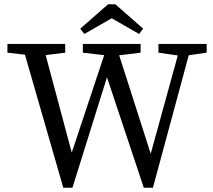

<svg xmlns="http://www.w3.org/2000/svg" viewBox="-20 -877 1002 904"><path d="M278 7 83 -670H181L326 -128H308L313 -144L488 -670H524L699 -124H682L686 -140L832 -670H883L700 7H657L474 -542H493L488 -527L321 7ZM15 -629V-670H287V-629L166 -614H145ZM370 -629V-670H642V-629L520 -614H498ZM726 -629V-670H953V-629L850 -614H830ZM523 -857 654 -742 635 -717 464 -815H548L377 -717L358 -742L489 -857Z"/></svg>

Font: Source Serif 4 Variable
Style: Regular
Weight: 400
Designer: Frank Grießhammer
Foundry: Adobe
Version: Version 4.005;hotconv 1.1.0;makeotfexe 2.6.0